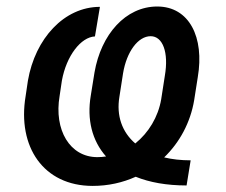

<svg xmlns="http://www.w3.org/2000/svg" viewBox="-20 -573 710 602"><path d="M565 8.5 577.8 -70.3C547.2 -70.3 519.5 -73.5 494.7 -79.5C543.3 -126.4 577.1 -188.9 588.8 -258.9L600.1 -331C621.4 -456 573.5 -552.6 473 -552.6C373.9 -552.6 296.9 -465.2 276.3 -345.9L264.6 -273.1C252.1 -198.5 268.5 -132.1 312.5 -82.4C303.6 -81 294.4 -80.3 285.2 -80.3C198.9 -80.3 148.8 -165.8 166.9 -272L174 -320C188.2 -398.4 233.7 -456.7 277.7 -458.8L293.3 -551.5C181.1 -551.5 90.2 -452.1 67.5 -320L60.4 -272C33.7 -112.6 116.5 9.9 270.6 9.9C319.2 9.9 364.7 -0.4 405.5 -18.8C449.2 -1.1 502.5 8.5 565 8.5ZM354.4 -269.5 365.8 -343C377.1 -411.2 413 -459.5 452.4 -459.5C490.1 -459.5 509.6 -409.1 496.8 -335.2L485.4 -261.7C475.9 -206 445.7 -156.6 404.1 -123.2C362.6 -159.1 344.5 -210.2 354.4 -269.5Z"/></svg>

Font: Magic Ui Pro Medium
Style: Italic
Weight: 500
Italic angle: -9.39999°
Designer: Stefan Endress, Andreas Faust
Version: Version 1.000;FEAKit 1.0